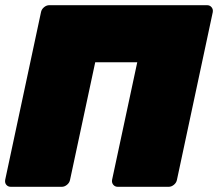

<svg xmlns="http://www.w3.org/2000/svg" viewBox="-34 -720 841 740"><path d="M8 0Q-3 0 -9.5 -7.5Q-16 -15 -14 -27L124 -673Q126 -684 135.5 -692Q145 -700 156 -700H764Q775 -700 781.5 -692Q788 -684 786 -673L648 -27Q646 -16 636.5 -8Q627 0 616 0H420Q409 0 402.5 -8Q396 -16 398 -27L495 -480H333L236 -27Q234 -16 224.5 -8Q215 0 204 0Z"/></svg>

Font: Rubik Light Black
Style: Italic
Weight: 900
Italic angle: -12°
Version: Version 2.104